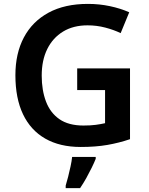

<svg xmlns="http://www.w3.org/2000/svg" viewBox="-20 -744 765 985"><path d="M376 -393H647V-30Q591 -11 531 -0.5Q471 10 394 10Q287 10 212 -33Q137 -76 98 -158Q59 -240 59 -358Q59 -470 102.5 -552Q146 -634 229 -679Q312 -724 431 -724Q489 -724 543.5 -712.5Q598 -701 643 -681L599 -574Q564 -591 520 -602.5Q476 -614 429 -614Q356 -614 303.5 -582Q251 -550 222.5 -492.5Q194 -435 194 -356Q194 -281 216 -223Q238 -165 285 -132.5Q332 -100 408 -100Q445 -100 471 -103.5Q497 -107 519 -112V-282H376ZM471 71Q463 91 450.5 116.5Q438 142 423 169Q408 196 391 221H317V208Q323 189 329.5 163Q336 137 342 109.5Q348 82 350 61H471Z"/></svg>

Font: Noto Sans Sora Sompeng SemiBold
Style: Regular
Weight: 600
Version: Version 2.101